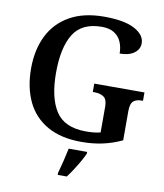

<svg xmlns="http://www.w3.org/2000/svg" viewBox="-100 -805 947 1107"><g transform="rotate(10 374.0 -251.5)"><path d="M415 10Q294 10 214 -36Q134 -82 95 -164.5Q56 -247 56 -358Q56 -466 96.5 -548.5Q137 -631 218.5 -677.5Q300 -724 420 -724Q539 -724 599 -691.5Q659 -659 659 -610Q659 -575 628.5 -552.5Q598 -530 544 -530Q544 -567 531 -597.5Q518 -628 490 -646Q462 -664 417 -664Q300 -664 251 -584.5Q202 -505 202 -358Q202 -211 253.5 -132.5Q305 -54 430 -54Q452 -54 474 -56Q496 -58 515 -63V-215Q515 -256 494.5 -270.5Q474 -285 440 -285H430V-334H724V-285H714Q684 -285 667.5 -270Q651 -255 651 -211V-41Q596 -15 538.5 -2.5Q481 10 415 10ZM314 208Q323 177 333 136Q343 95 350 61H458V71Q449 92 433.5 119Q418 146 400.5 173Q383 200 367 221H314Z"/></g></svg>

Font: Noto Serif Vithkuqi SemiBold
Style: Regular
Weight: 600
Version: Version 1.005